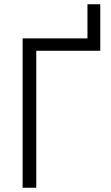

<svg xmlns="http://www.w3.org/2000/svg" viewBox="-20 -880 518 900"><path d="M150 -642V0H86V-700H390V-860H450V-642Z"/></svg>

Font: Space Grotesk Light
Style: Regular
Weight: 300
Designer: Florian Karsten
Foundry: Florian Karsten
Version: Version 2.000